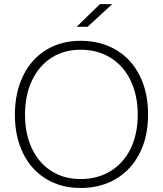

<svg xmlns="http://www.w3.org/2000/svg" viewBox="-20 -912 801 944"><path d="M376 12.2Q279.8 12.2 206.5 -32.5Q133.3 -77.1 93.3 -158.7Q53.2 -240.2 53.2 -347.7Q53.2 -456.1 93.3 -538.6Q133.3 -621.1 206.5 -666.3Q279.8 -711.4 376 -711.4Q475.6 -711.4 551.3 -666.3Q627 -621.1 667.7 -538.6Q708.5 -456.1 708 -347.7Q708 -240.2 666.7 -158.7Q625.5 -77.1 550.3 -32.5Q475.1 12.2 376 12.2ZM376 -31.7Q460 -31.7 523.9 -71Q587.9 -110.4 622.6 -181.9Q657.2 -253.4 657.2 -348.1Q657.2 -443.4 622.3 -515.9Q587.4 -588.4 523.7 -627.9Q460 -667.5 376 -667.5Q294.4 -667.5 232.7 -627.7Q170.9 -587.9 137 -515.6Q103 -443.4 103 -347.7Q103 -253.4 137 -181.9Q170.9 -110.4 232.7 -71Q294.4 -31.7 376 -31.7ZM471.2 -891.6H531.7L410.6 -780.3H356.9Z"/></svg>

Font: DavidDev Light
Style: Regular
Weight: 300
Designer: David.dev
Foundry: David.dev
Version: Version 1.001;FEAKit 1.0